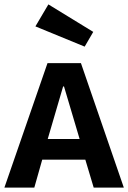

<svg xmlns="http://www.w3.org/2000/svg" viewBox="-25 -853 583 873"><path d="M363 -127H167L131 0H-5L191 -566H343L538 0H401ZM192 -221H337L266 -460H262ZM360 -641 136 -733 195 -833 399 -708Z"/></svg>

Font: Qnwhxotralxmqkhsjrfbfhwcoqn
Style: Regular
Weight: 500
Designer: Carrois Corporate & Edenspiekermann
Foundry: Carrois Corporate GbR & Edenspiekermann AG
Version: Version 2.001